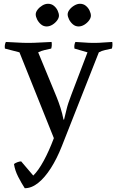

<svg xmlns="http://www.w3.org/2000/svg" viewBox="-20 -727 615 1016"><path d="M111 269Q94 243 76.5 209Q59 175 54 141Q60 136 71.5 131.5Q83 127 92 127L156 202Q183 176 211.5 123.5Q240 71 265 4L83 -450L6 -470Q3 -489 11 -505Q38 -504 69.5 -502Q101 -500 129 -500Q158 -500 191.5 -502Q225 -504 253 -505Q256 -486 251 -470Q233 -466 215.5 -462Q198 -458 182 -450L265 -249Q270 -237 280 -212.5Q290 -188 300 -157Q310 -126 316 -94H319Q325 -117 332 -147.5Q339 -178 358 -227L443 -450L374 -470Q371 -489 379 -505Q406 -504 427.5 -502Q449 -500 477 -500Q506 -500 526 -502Q546 -504 574 -505Q577 -486 572 -470Q554 -466 535.5 -462Q517 -458 503 -450L307 47Q281 113 249 163Q217 213 182 241Q147 269 111 269ZM169 -651Q169 -663 179 -676Q189 -689 204 -698Q219 -707 234 -707Q252 -707 265 -696.5Q278 -686 285 -671Q292 -656 292 -644Q292 -632 282 -618.5Q272 -605 257 -596Q242 -587 227 -587Q210 -587 197 -598Q184 -609 176.5 -624Q169 -639 169 -651ZM338 -651Q338 -663 348 -676Q358 -689 373.5 -698Q389 -707 403 -707Q421 -707 434 -696.5Q447 -686 454 -671Q461 -656 461 -644Q461 -632 451 -618.5Q441 -605 426 -596Q411 -587 396 -587Q379 -587 366 -598Q353 -609 345.5 -624Q338 -639 338 -651Z"/></svg>

Font: Alike
Style: Regular
Weight: 400
Designer: Sveta Sebyakina
Foundry: Cyreal (www.cyreal.org)
Version: Version 1.301; ttfautohint (v1.8.4.7-5d5b)